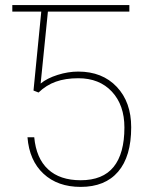

<svg xmlns="http://www.w3.org/2000/svg" viewBox="-20 -731 587 761"><path d="M112.8 -372.1 143.6 -685.1H28.8V-710.9H492.7V-685.1H169.9L141.1 -399.9Q166.5 -420.9 208.3 -434.1Q250 -447.3 290 -447.3Q385.7 -447.3 442.9 -386.7Q500 -326.2 500 -226.6Q500 -110.8 448.2 -50.5Q396.5 9.8 299.8 9.8Q208.5 9.8 152.3 -42.5Q96.2 -94.7 88.9 -187H115.7Q123.5 -103.5 170.4 -60.1Q217.3 -16.6 299.8 -16.6Q387.7 -16.6 430.4 -69.6Q473.1 -122.6 473.1 -225.6Q473.1 -314.5 423.6 -367.7Q374 -420.9 290.5 -420.9Q239.3 -420.9 201.2 -407.2Q163.1 -393.6 132.8 -364.3Z"/></svg>

Font: Roboto Thin
Style: Regular
Weight: 250
Designer: Google
Version: Version 2.134; 2016